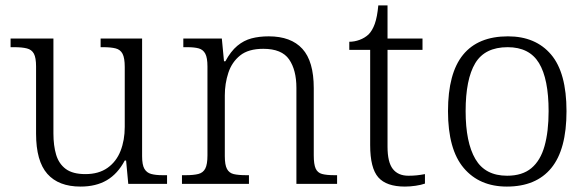

<svg xmlns="http://www.w3.org/2000/svg" viewBox="-20 -678 2168 708"><path d="M277 10Q196 10 154.5 -37Q113 -84 113 -185V-433Q113 -465 105 -480Q97 -495 79 -499.5Q61 -504 33 -504H19V-536H177V-186Q177 -141 187 -107.5Q197 -74 222.5 -55Q248 -36 295 -36Q344 -36 376.5 -59Q409 -82 424.5 -121.5Q440 -161 440 -210V-431Q440 -464 432 -479.5Q424 -495 406.5 -499.5Q389 -504 361 -504H351V-536H504V-102Q504 -70 512.5 -55.5Q521 -41 537.5 -36.5Q554 -32 579 -32H596V0H453L445 -86H440Q414 -37 374 -13.5Q334 10 277 10Z M651 0V-32H665Q694 -32 711.5 -36.5Q729 -41 737 -56.5Q745 -72 745 -105V-433Q745 -465 737 -480Q729 -495 713 -499.5Q697 -504 671 -504H656V-536H798L806 -452H811Q831 -489 855 -509Q879 -529 907.5 -536.5Q936 -544 971 -544Q1053 -544 1095 -498Q1137 -452 1137 -353V-105Q1137 -72 1144 -56.5Q1151 -41 1167.5 -36.5Q1184 -32 1213 -32H1223V0H1073V-354Q1073 -420 1046 -459Q1019 -498 951 -498Q896 -498 865.5 -473.5Q835 -449 822 -409.5Q809 -370 809 -326V-102Q809 -70 817 -55Q825 -40 842 -36Q859 -32 888 -32H898V0Z M1473 10Q1405 10 1375 -24Q1345 -58 1345 -143V-494H1268V-524Q1287 -524 1306 -531Q1325 -538 1339 -551Q1353 -565 1362 -590Q1371 -615 1375 -658H1409V-536H1538V-494H1409V-137Q1409 -80 1428.5 -55Q1448 -30 1486 -30Q1503 -30 1517 -31.5Q1531 -33 1547 -36V-1Q1533 4 1512.5 7Q1492 10 1473 10Z M1849 10Q1748 10 1690 -58.5Q1632 -127 1632 -268Q1632 -408 1687.5 -476Q1743 -544 1853 -544Q1955 -544 2012 -477Q2069 -410 2069 -268Q2069 -127 2013 -58.5Q1957 10 1849 10ZM1850 -30Q1906 -30 1939.5 -58Q1973 -86 1988 -139.5Q2003 -193 2003 -268Q2003 -387 1967.5 -445.5Q1932 -504 1852 -504Q1768 -504 1732.5 -445Q1697 -386 1697 -268Q1697 -153 1733 -91.5Q1769 -30 1850 -30Z"/></svg>

Font: Noto Serif Armenian Light
Style: Regular
Weight: 300
Version: Version 2.007